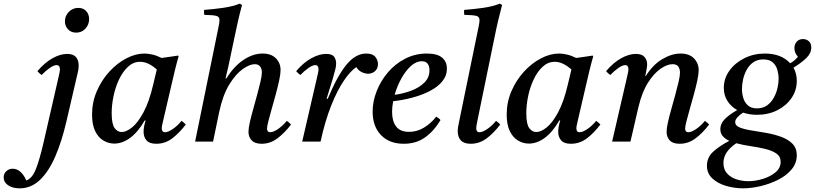

<svg xmlns="http://www.w3.org/2000/svg" viewBox="-194 -772 4444 1047"><path d="M-87 255Q-125 255 -149.5 238.5Q-174 222 -174 195Q-174 175 -159.5 161.5Q-145 148 -125 148Q-100 148 -80.5 167Q-61 186 -51 212Q-19 202 1.5 150.5Q22 99 44 3L126 -355Q133 -384 133 -393Q133 -417 114 -417Q100 -417 77.5 -401.5Q55 -386 33 -363Q26 -368 20.5 -373Q15 -378 10 -384Q50 -431 92.5 -454.5Q135 -478 172 -478Q206 -478 220.5 -460.5Q235 -443 235 -416Q235 -410 234 -398.5Q233 -387 230 -376L168 -109Q143 -1 107.5 81Q72 163 24 209Q-24 255 -87 255ZM221 -594Q194 -594 177 -612Q160 -630 160 -656Q160 -686 181.5 -707.5Q203 -729 233 -729Q260 -729 276 -711.5Q292 -694 292 -668Q292 -638 272 -616Q252 -594 221 -594Z M429 11Q398 11 370 -5.5Q342 -22 325 -57Q308 -92 308 -147Q308 -215 334 -275Q360 -335 402 -381Q444 -427 494.5 -453.5Q545 -480 594 -480Q613 -480 637 -474.5Q661 -469 687 -456Q708 -459 730.5 -462Q753 -465 777 -469L780 -465Q768 -423 759 -385.5Q750 -348 741 -309L695 -111Q694 -104 691 -93Q688 -82 688 -72Q688 -63 692 -57Q696 -51 706 -51Q723 -51 749 -69Q775 -87 796 -113Q809 -104 819 -93Q785 -48 746 -18Q707 12 658 12Q621 12 605 -6.5Q589 -25 589 -53Q589 -80 600 -115H595Q558 -51 515.5 -20Q473 11 429 11ZM661 -393Q640 -412 617 -423.5Q594 -435 570 -435Q533 -435 504 -408Q475 -381 455 -338.5Q435 -296 425 -247.5Q415 -199 415 -155Q415 -95 431 -73.5Q447 -52 469 -52Q495 -52 526.5 -77.5Q558 -103 588.5 -159.5Q619 -216 641 -309Z M1001 -160 968 0H870L996 -617Q999 -631 1001 -643Q1003 -655 1003 -662Q1003 -681 985.5 -685.5Q968 -690 920 -691Q919 -698 918.5 -704.5Q918 -711 919 -718Q973 -722 1024.5 -729.5Q1076 -737 1113 -752L1126 -745Q1114 -702 1104 -657.5Q1094 -613 1084 -565L1052 -413L1036 -345H1041Q1082 -411 1134 -445.5Q1186 -480 1238 -480Q1285 -480 1310.5 -454Q1336 -428 1336 -390Q1336 -369 1328.5 -334Q1321 -299 1310 -258.5Q1299 -218 1288 -179.5Q1277 -141 1269.5 -111.5Q1262 -82 1262 -70Q1262 -63 1266 -57Q1270 -51 1280 -51Q1297 -51 1323 -69Q1349 -87 1370 -113Q1383 -104 1393 -93Q1359 -48 1319.5 -18Q1280 12 1233 12Q1196 12 1178.5 -6.5Q1161 -25 1161 -53Q1161 -73 1168.5 -106Q1176 -139 1187 -178Q1198 -217 1208.5 -256Q1219 -295 1226.5 -327Q1234 -359 1234 -377Q1234 -397 1224.5 -409.5Q1215 -422 1195 -422Q1168 -422 1130 -395.5Q1092 -369 1056.5 -311.5Q1021 -254 1001 -160Z M1554 0H1454L1536 -355Q1543 -384 1543 -393Q1543 -417 1525 -417Q1511 -417 1488.5 -401.5Q1466 -386 1444 -363Q1437 -368 1431.5 -373Q1426 -378 1421 -384Q1461 -431 1504 -454.5Q1547 -478 1584 -478Q1617 -478 1628 -462.5Q1639 -447 1639 -426Q1639 -413 1635 -395.5Q1631 -378 1619 -337L1587 -234L1593 -233Q1645 -358 1695 -419Q1745 -480 1803 -480Q1838 -480 1852.5 -462Q1867 -444 1867 -423Q1867 -398 1851 -384Q1835 -370 1813 -370Q1797 -370 1779 -378.5Q1761 -387 1749 -406Q1718 -386 1682 -333.5Q1646 -281 1612.5 -197.5Q1579 -114 1554 0Z M2243 -398Q2243 -359 2218 -328.5Q2193 -298 2150.5 -276Q2108 -254 2056 -240Q2004 -226 1950 -220Q1944 -189 1944 -162Q1944 -112 1966 -82.5Q1988 -53 2037 -53Q2080 -53 2118 -76Q2156 -99 2185 -136Q2201 -127 2208 -117Q2174 -59 2125 -23.5Q2076 12 2008 12Q1929 12 1883.5 -35.5Q1838 -83 1838 -163Q1838 -219 1860 -275Q1882 -331 1921.5 -377.5Q1961 -424 2015.5 -452Q2070 -480 2134 -480Q2190 -480 2216.5 -458Q2243 -436 2243 -398ZM1958 -255Q2005 -261 2048.5 -277.5Q2092 -294 2120 -321.5Q2148 -349 2148 -389Q2148 -411 2138 -424.5Q2128 -438 2106 -438Q2075 -438 2046 -411.5Q2017 -385 1994 -343Q1971 -301 1958 -255Z M2511 -113Q2524 -104 2534 -93Q2500 -48 2460.5 -18Q2421 12 2373 12Q2336 12 2319 -6.5Q2302 -25 2302 -56Q2302 -67 2304 -80Q2306 -93 2309 -106L2414 -617Q2417 -631 2419 -642.5Q2421 -654 2421 -661Q2421 -681 2403.5 -685.5Q2386 -690 2338 -691Q2337 -698 2336.5 -704.5Q2336 -711 2337 -718Q2391 -722 2442.5 -729.5Q2494 -737 2531 -752L2544 -745Q2534 -708 2523.5 -664Q2513 -620 2502 -565L2409 -112Q2408 -105 2405.5 -93.5Q2403 -82 2403 -72Q2403 -63 2407 -57Q2411 -51 2421 -51Q2438 -51 2464 -69Q2490 -87 2511 -113Z M2690 11Q2659 11 2631 -5.5Q2603 -22 2586 -57Q2569 -92 2569 -147Q2569 -215 2595 -275Q2621 -335 2663 -381Q2705 -427 2755.5 -453.5Q2806 -480 2855 -480Q2874 -480 2898 -474.5Q2922 -469 2948 -456Q2969 -459 2991.5 -462Q3014 -465 3038 -469L3041 -465Q3029 -423 3020 -385.5Q3011 -348 3002 -309L2956 -111Q2955 -104 2952 -93Q2949 -82 2949 -72Q2949 -63 2953 -57Q2957 -51 2967 -51Q2984 -51 3010 -69Q3036 -87 3057 -113Q3070 -104 3080 -93Q3046 -48 3007 -18Q2968 12 2919 12Q2882 12 2866 -6.5Q2850 -25 2850 -53Q2850 -80 2861 -115H2856Q2819 -51 2776.5 -20Q2734 11 2690 11ZM2922 -393Q2901 -412 2878 -423.5Q2855 -435 2831 -435Q2794 -435 2765 -408Q2736 -381 2716 -338.5Q2696 -296 2686 -247.5Q2676 -199 2676 -155Q2676 -95 2692 -73.5Q2708 -52 2730 -52Q2756 -52 2787.5 -77.5Q2819 -103 2849.5 -159.5Q2880 -216 2902 -309Z M3286 -182 3244 0H3144L3226 -355Q3233 -384 3233 -393Q3233 -417 3215 -417Q3201 -417 3178.5 -401.5Q3156 -386 3134 -363Q3127 -368 3121.5 -373Q3116 -378 3111 -384Q3151 -431 3193.5 -454.5Q3236 -478 3273 -478Q3307 -478 3321 -461Q3335 -444 3335 -421Q3335 -409 3331.5 -392.5Q3328 -376 3325 -358H3328Q3366 -419 3417.5 -449.5Q3469 -480 3517 -480Q3565 -480 3590.5 -453.5Q3616 -427 3616 -389Q3616 -368 3608.5 -333Q3601 -298 3590 -258Q3579 -218 3568 -179.5Q3557 -141 3549.5 -111.5Q3542 -82 3542 -70Q3542 -63 3546 -57Q3550 -51 3560 -51Q3577 -51 3603 -69Q3629 -87 3650 -113Q3663 -104 3673 -93Q3639 -48 3599.5 -18Q3560 12 3512 12Q3475 12 3458 -6.5Q3441 -25 3441 -53Q3441 -73 3448.5 -106Q3456 -139 3467 -178Q3478 -217 3488.5 -255.5Q3499 -294 3506.5 -326Q3514 -358 3514 -376Q3514 -396 3505 -409Q3496 -422 3473 -422Q3444 -422 3408 -397Q3372 -372 3339.5 -321Q3307 -270 3288 -190Z M3858 255Q3812 255 3766.5 242Q3721 229 3691 201.5Q3661 174 3661 132Q3661 85 3697.5 53Q3734 21 3783 -4Q3761 -14 3747.5 -29.5Q3734 -45 3734 -68Q3734 -96 3756 -120Q3778 -144 3826 -172Q3793 -190 3773 -221Q3753 -252 3753 -293Q3753 -344 3783.5 -386.5Q3814 -429 3865 -454.5Q3916 -480 3977 -480Q4066 -480 4115 -427Q4143 -443 4157 -463Q4138 -483 4138 -510Q4138 -530 4150.5 -544.5Q4163 -559 4185 -559Q4203 -559 4216.5 -547.5Q4230 -536 4230 -513Q4230 -482 4203.5 -456Q4177 -430 4133 -403Q4151 -371 4151 -331Q4151 -279 4122 -237Q4093 -195 4044 -170.5Q3995 -146 3934 -146Q3893 -146 3858 -158Q3838 -145 3826.5 -131.5Q3815 -118 3815 -106Q3815 -87 3839.5 -77Q3864 -67 3902 -61Q3940 -55 3983 -47.5Q4026 -40 4064 -26.5Q4102 -13 4126.5 11Q4151 35 4151 75Q4151 118 4122.5 152Q4094 186 4049 208.5Q4004 231 3953.5 243Q3903 255 3858 255ZM3821 9Q3787 32 3769 58.5Q3751 85 3751 117Q3751 152 3771 174Q3791 196 3822 206Q3853 216 3886 216Q3925 216 3966 203.5Q4007 191 4035 167.5Q4063 144 4063 111Q4063 81 4039.5 65Q4016 49 3978.5 40Q3941 31 3899.5 25Q3858 19 3821 9ZM3934 -181Q3966 -181 3988.5 -197Q4011 -213 4025 -238Q4039 -263 4045.5 -291Q4052 -319 4052 -343Q4052 -365 4045.5 -389.5Q4039 -414 4021 -431Q4003 -448 3968 -448Q3936 -448 3913.5 -432Q3891 -416 3877.5 -391Q3864 -366 3858 -338.5Q3852 -311 3852 -287Q3852 -263 3859 -238.5Q3866 -214 3884 -197.5Q3902 -181 3934 -181Z"/></svg>

Font: Tiro Devanagari Hindi
Style: Italic
Weight: 400
Italic angle: -11°
Designer: Devanagari: John Hudson & Fiona Ross, assisted by Paul Hanslow. Latin: John Hudson with Paul Hanslow, assisted by Kaja S
Foundry: Tiro Typeworks Ltd.
Version: Version 1.52